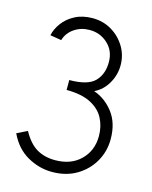

<svg xmlns="http://www.w3.org/2000/svg" viewBox="-103 -733 637 805"><g transform="rotate(15 215.0 -330.5)"><path d="M200 3Q144 3 93 -26Q42 -55 14 -115L59 -137Q86 -88 120 -68Q154 -48 200 -48Q269 -48 310.5 -89Q352 -130 352 -193Q352 -235 334 -269.5Q316 -304 276 -324.5Q236 -345 171 -345V-388Q251 -388 281.5 -419.5Q312 -451 312 -503Q312 -552 279 -582.5Q246 -613 200 -613Q163 -613 134 -593.5Q105 -574 95 -541L46 -549Q52 -577 71.5 -603.5Q91 -630 123.5 -647Q156 -664 200 -664Q245 -664 282 -642Q319 -620 341 -583.5Q363 -547 363 -503Q363 -462 342 -425Q321 -388 284 -370Q334 -353 368.5 -308Q403 -263 403 -193Q403 -140 377.5 -95.5Q352 -51 306.5 -24Q261 3 200 3Z"/></g></svg>

Font: Lil Grotesk Light
Style: Regular
Weight: 300
Designer: Bastien Sozeau
Foundry: NBR — Bastien Sozeau
Version: Version 3.003; ttfautohint (v1.8.4.7-5d5b);gftools[0.9.33]